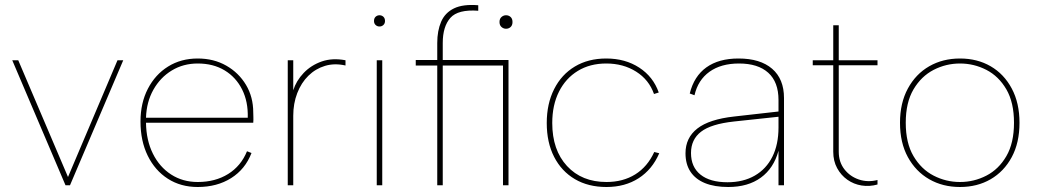

<svg xmlns="http://www.w3.org/2000/svg" viewBox="-20 -741 4150 768"><path d="M53 -500 252 -33 450 -500H473L260 0H242L29 -500Z M771 7Q703 7 651.5 -26Q600 -59 571 -118Q542 -177 542 -255Q542 -329 571.5 -386Q601 -443 652.5 -475Q704 -507 771 -507Q835 -507 885 -478.5Q935 -450 964 -401.5Q993 -353 993 -291Q993 -284 993.5 -273Q994 -262 993 -250H564Q565 -180 591.5 -126.5Q618 -73 664.5 -43Q711 -13 771 -13Q841 -13 892.5 -45Q944 -77 968 -136L986 -129Q961 -64 904.5 -28.5Q848 7 771 7ZM971 -270Q973 -334 948.5 -383Q924 -432 878.5 -459.5Q833 -487 771 -487Q713 -487 667 -459Q621 -431 593.5 -382Q566 -333 564 -270Z M1131 -500H1153V-380Q1165 -418 1194.5 -449Q1224 -480 1266.5 -495Q1309 -510 1362 -500V-479Q1318 -489 1280 -477.5Q1242 -466 1213.5 -438Q1185 -410 1169 -368.5Q1153 -327 1153 -278V0H1131Z M1487 -500H1509V0H1487ZM1498 -635Q1489 -635 1482.5 -641Q1476 -647 1476 -657Q1476 -668 1482.5 -674Q1489 -680 1498 -680Q1507 -680 1513.5 -674Q1520 -668 1520 -657Q1520 -647 1513.5 -641Q1507 -635 1498 -635Z M2004 -626Q1994 -626 1986 -633Q1978 -640 1978 -653Q1978 -666 1986 -673Q1994 -680 2004 -680Q2015 -680 2022.5 -673Q2030 -666 2030 -653Q2030 -640 2022.5 -633Q2015 -626 2004 -626ZM2014 -501V0H1992V-479H1643V-501ZM1729 -569Q1729 -618 1744.5 -654Q1760 -690 1796 -707.5Q1832 -725 1893 -720V-698Q1812 -704 1781.5 -669.5Q1751 -635 1751 -569V0H1729Z M2406 7Q2333 7 2279.5 -24.5Q2226 -56 2196.5 -113.5Q2167 -171 2167 -249Q2167 -326 2196.5 -384.5Q2226 -443 2279.5 -475Q2333 -507 2405 -507Q2481 -507 2537 -470.5Q2593 -434 2615 -371L2596 -365Q2576 -422 2524.5 -454.5Q2473 -487 2405 -487Q2340 -487 2291.5 -457.5Q2243 -428 2216 -374.5Q2189 -321 2189 -249Q2189 -141 2248 -77Q2307 -13 2406 -13Q2472 -13 2521 -43.5Q2570 -74 2597 -133L2617 -128Q2589 -63 2534.5 -28Q2480 7 2406 7Z M3094 0V-138Q3075 -68 3023.5 -30.5Q2972 7 2893 7Q2838 7 2800 -8.5Q2762 -24 2742 -54Q2722 -84 2722 -128Q2722 -190 2769.5 -227Q2817 -264 2917 -275L3094 -295V-341Q3094 -413 3053 -450Q3012 -487 2936 -487Q2864 -487 2818 -454Q2772 -421 2758 -360L2739 -367Q2756 -436 2805.5 -471.5Q2855 -507 2934 -507Q3021 -507 3068.5 -466Q3116 -425 3116 -349V0ZM3094 -274 2916 -255Q2824 -245 2784 -214Q2744 -183 2744 -129Q2744 -73 2782 -42.5Q2820 -12 2890 -12Q2953 -12 2999 -38.5Q3045 -65 3069.5 -114Q3094 -163 3094 -231Z M3313 -500V-640H3335V-500H3490V-480H3335V-134Q3335 -93 3357.5 -64Q3380 -35 3415.5 -23Q3451 -11 3490 -21V-3Q3458 6 3426.5 1Q3395 -4 3369.5 -22Q3344 -40 3328.5 -68.5Q3313 -97 3313 -134V-480H3231V-500Z M3820 7Q3751 7 3697 -24Q3643 -55 3611.5 -112.5Q3580 -170 3580 -250Q3580 -329 3611.5 -387Q3643 -445 3697 -476Q3751 -507 3820 -507Q3889 -507 3942.5 -476Q3996 -445 4027 -387Q4058 -329 4058 -250Q4058 -170 4027 -112.5Q3996 -55 3942.5 -24Q3889 7 3820 7ZM3820 -13Q3876 -13 3925.5 -38.5Q3975 -64 4005.5 -116.5Q4036 -169 4036 -250Q4036 -331 4005.5 -383.5Q3975 -436 3925.5 -461.5Q3876 -487 3820 -487Q3764 -487 3714.5 -461.5Q3665 -436 3634 -383.5Q3603 -331 3603 -250Q3603 -169 3634 -116.5Q3665 -64 3714.5 -38.5Q3764 -13 3820 -13Z"/></svg>

Font: Albert Sans Thin
Style: Regular
Weight: 250
Designer: Andreas Rasmussen
Foundry: a.Foundry
Version: Version 1.025